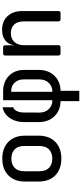

<svg xmlns="http://www.w3.org/2000/svg" viewBox="510 -1110 780 1840"><g transform="rotate(-90 900.0 -190.0)"><path d="M300 8Q199 8 139.5 -50Q80 -108 80 -212V-338Q80 -442 139.5 -500Q199 -558 300 -558Q401 -558 460.5 -500Q520 -442 520 -338V-212Q520 -108 460.5 -50Q401 8 300 8ZM300 -79Q356 -79 388.5 -110.5Q421 -142 421 -203V-347Q421 -408 388.5 -439.5Q356 -471 300 -471Q244 -471 211.5 -439.5Q179 -408 179 -347V-203Q179 -142 211.5 -110.5Q244 -79 300 -79Z M851 180V0Q792 0 746.5 -26.5Q701 -53 675.5 -99.5Q650 -146 650 -207V-350Q650 -403 668 -447Q686 -491 718 -519.5Q750 -548 792 -555V-453Q770 -448 756 -419.5Q742 -391 742 -355L741 -203Q741 -147 774 -112.5Q807 -78 860 -78V-550H946Q1006 -550 1052 -525Q1098 -500 1124 -455Q1150 -410 1150 -350V-207Q1150 -146 1124.5 -99.5Q1099 -53 1053.5 -26.5Q1008 0 950 0V180ZM940 -78Q993 -78 1026 -112.5Q1059 -147 1059 -203V-355Q1059 -407 1027.5 -440Q996 -473 945 -473H940Z M1308 0Q1288 0 1288 -20V-530Q1288 -550 1308 -550H1366Q1386 -550 1386 -530V-445H1387Q1394 -499 1432.5 -529.5Q1471 -560 1534 -560Q1616 -560 1665 -508Q1714 -456 1714 -368V-20Q1714 0 1694 0H1635Q1615 0 1615 -20V-352Q1615 -412 1585 -444Q1555 -476 1503 -476Q1449 -476 1418 -442.5Q1387 -409 1387 -349V-20Q1387 0 1367 0Z"/></g></svg>

Font: Pitagon Sans Mono Medium
Style: Regular
Weight: 500
Monospace: yes
Designer: Travis Tran
Foundry: Pitagon
Version: Version 1.001; ttfautohint (v1.8.4.7-5d5b);gftools[0.9.26]